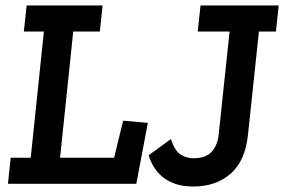

<svg xmlns="http://www.w3.org/2000/svg" viewBox="-20 -670 1036 700"><path d="M9 0 19 -95H92L140 -555H67L77 -650H354L344 -555H247L199 -95H396L429 -230L519 -222L477 0ZM711 -650H996L986 -555H924L884 -178Q874 -83 820.5 -36.5Q767 10 685 10Q648 10 621 1Q594 -8 574.5 -23.5Q555 -39 542 -59.5Q529 -80 522 -104L603 -163Q617 -120 638.5 -106.5Q660 -93 686 -93Q730 -93 751.5 -116.5Q773 -140 777 -177L817 -555H701Z"/></svg>

Font: Zilla Slab SemiBold
Style: Regular
Weight: 600
Designer: Typotheque.com
Foundry: Typotheque type foundry
Version: Version 1.0; 2017